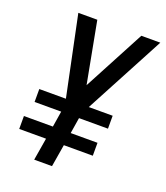

<svg xmlns="http://www.w3.org/2000/svg" viewBox="-135 -828 796 922"><g transform="rotate(20 262.5 -367.5)"><path d="M148 0 167 -114H30V-180H178L191 -261H55V-327H191L106 -735H203L262 -422L428 -735H525L308 -327H430V-261H282L269 -180H406V-114H258L239 0Z"/></g></svg>

Font: Iosevka SS04 Medium Oblique
Style: Regular
Weight: 500
Italic angle: -9°
Monospace: yes
Designer: Belleve Invis
Foundry: Belleve Invis
Version: Version 19.0.0; ttfautohint (v1.8.4)